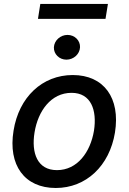

<svg xmlns="http://www.w3.org/2000/svg" viewBox="-20 -927 642 958"><path d="M258.2 11C409.4 11 526.3 -99.1 553.6 -265.6C581.3 -437.9 498.6 -552.6 343 -552.6C191.1 -552.6 74.2 -442.5 47.6 -274.9C19.5 -103.7 101.9 11 258.2 11ZM152.3 -266C169.4 -372.9 234.4 -463.8 337 -463.8C434.3 -463.8 464.8 -377.5 448.9 -274.9C431.1 -168 366.1 -78.1 264.2 -78.1C166.2 -78.1 135.7 -163.7 152.3 -266ZM169.4 -832.7H506.4L518.5 -907.3H181.1ZM248.9 -691.1C247.5 -657 275.9 -629.3 311.4 -629.3C347.3 -629.3 377.8 -657 379.3 -691.1C380.7 -725.1 352.6 -752.8 316.8 -752.8C281.2 -752.8 250.7 -725.1 248.9 -691.1Z"/></svg>

Font: Margiela Sans Medium
Style: Italic
Weight: 500
Italic angle: -9.39999°
Designer: Stefan Endress, Andreas Faust
Version: Version 1.100;FEAKit 1.0